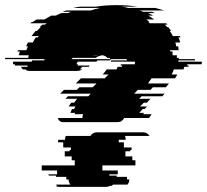

<svg xmlns="http://www.w3.org/2000/svg" viewBox="-63 -730 809 750"><path d="M724 -479H669Q669 -478 668.5 -477Q668 -476 668 -474H674Q674 -473 673.5 -472Q673 -471 673 -469H657L654 -459H616Q613 -448 607 -439H629Q628 -435 625.5 -431.5Q623 -428 621 -424H529Q525 -419 522 -414Q519 -409 515 -404H597L585 -389H534L525 -379H475Q472 -375 468.5 -371.5Q465 -368 461 -364H580L571 -354H490Q488 -352 485.5 -349Q483 -346 480 -344H525Q521 -340 517.5 -336.5Q514 -333 511 -329H499L484 -314H511L502 -304H494Q493 -302 491 -300Q489 -298 487 -296Q485 -293 481 -289H500Q499 -288 498 -287Q497 -286 496 -284H529Q529 -283 528.5 -283Q528 -283 528 -282Q526 -278 523.5 -275Q521 -272 519 -269H423Q417 -261 411.5 -257Q406 -253 396 -253H182Q175 -253 169.5 -258Q164 -263 163 -269H259V-271Q259 -276 260 -279L262 -284H229Q229 -286 229.5 -287Q230 -288 230 -289H212L218 -304H226L232 -314H205L215 -329H227L238 -344H193L202 -354H282L291 -364H172L187 -379H237L247 -389H299L314 -404H233L253 -424H346L361 -439H338Q343 -444 347 -449.5Q351 -455 354 -459H392Q395 -464 397 -469H413Q413 -470 415 -474H408Q409 -476 409 -479H464V-489H371Q371 -491 370.5 -492Q370 -493 370 -494H434L431 -499H370Q367 -496 366 -494H317L314 -489H241L235 -479H242V-478Q241 -477 240.5 -476Q240 -475 239 -474H287L284 -469H258Q255 -464 249 -459H259Q250 -453 237 -453H51Q42 -453 36 -459H26Q22 -463 19 -469H45Q45 -471 44.5 -472Q44 -473 44 -474H-4Q-5 -476 -5 -479H-12V-489H61Q62 -491 62 -494H110Q110 -497 111 -499H-43V-504H47Q49 -510 49 -514H10Q12 -518 12.5 -521.5Q13 -525 14 -529H5L7 -534H40L46 -549H39Q41 -553 42.5 -556.5Q44 -560 46 -564H65Q68 -569 70.5 -574Q73 -579 77 -584H85Q86 -586 87 -587Q88 -588 89 -589H60Q64 -594 68 -599Q72 -604 76 -609H81L96 -624H92Q94 -626 97 -629Q100 -632 103 -634H113L119 -639H55L61 -644H65L80 -654H111Q117 -658 123.5 -661.5Q130 -665 137 -669H155Q164 -674 177 -679H203Q206 -681 209.5 -682Q213 -683 216 -684H182Q185 -686 188.5 -687Q192 -688 196 -689H291Q300 -692 309 -694.5Q318 -697 328 -699H223Q229 -701 235.5 -702Q242 -703 249 -704H312Q348 -710 392 -710Q438 -710 474 -704H412Q419 -703 425.5 -702Q432 -701 438 -699H543Q564 -694 578 -689H483Q486 -688 489.5 -687Q493 -686 496 -684H531L542 -679H516Q527 -674 535 -669H516Q523 -665 528.5 -661.5Q534 -658 539 -654H508Q512 -652 515 -649Q518 -646 520 -644H517L522 -639H586Q588 -638 589 -637Q590 -636 591 -634H581L590 -624H594Q597 -620 600 -616.5Q603 -613 605 -609H600Q604 -604 607 -599Q610 -594 612 -589H640Q642 -585 642 -584H634Q638 -575 641 -564H622Q623 -560 624 -556.5Q625 -553 625 -549H633Q634 -545 634 -541.5Q634 -538 635 -534H601Q602 -532 602 -529H611V-514H628Q628 -512 628 -509Q628 -506 627 -504H636Q636 -503 635.5 -502Q635 -501 635 -499H699Q698 -497 698 -494H634Q634 -491 633 -489H726Q726 -485 724 -479ZM312 -515Q308 -515 304.5 -515Q301 -515 298 -514H321Q318 -515 312 -515ZM216 -499H368L365 -504H356Q351 -511 339 -514H336Q319 -511 311 -504H221ZM497 -213Q512 -213 521 -199H425Q428 -193 428 -186V-184H401V-174H421V-154H451V-144H446V-139H427V-119H454V-104H466V-84H337V-64H397V-49H364V-44H393V-39H433V-29H442V-27Q442 -18 435 -9H379Q375 -5 373 -4H366Q361 0 352 0H169Q159 0 154 -4H161Q159 -5 155 -9H212Q205 -18 205 -27V-29H196V-39H156V-44H127V-49H160V-64H100V-84H229V-104H217V-119H190V-139H209V-144H214V-154H184V-174H164V-184H191V-186Q191 -193 194 -199H290Q299 -213 314 -213Z"/></svg>

Font: Rubik Glitch
Style: Regular
Weight: 400
Designer: Hubert and Fischer, NaN
Foundry: Hubert and Fischer, NaN
Version: Version 2.200